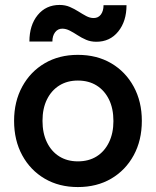

<svg xmlns="http://www.w3.org/2000/svg" viewBox="-20 -742 631 777"><path d="M295 15Q219 15 161 -19Q103 -53 70 -113.5Q37 -174 37 -253Q37 -331 70 -391.5Q103 -452 161 -486Q219 -520 295 -520Q372 -520 430 -486Q488 -452 521 -391.5Q554 -331 554 -253Q554 -174 521 -113.5Q488 -53 430 -19Q372 15 295 15ZM295 -89Q339 -89 371 -109Q403 -129 421 -166Q439 -203 439 -252Q439 -303 421 -339.5Q403 -376 371 -396Q339 -416 295 -416Q252 -416 220 -396Q188 -376 170 -339.5Q152 -303 152 -253Q152 -203 170 -166Q188 -129 220 -109Q252 -89 295 -89ZM370 -573Q347 -573 328.5 -581Q310 -589 294 -599.5Q278 -610 262.5 -618Q247 -626 232 -626Q214 -626 203 -611.5Q192 -597 192 -574H99Q99 -640 132.5 -681Q166 -722 221 -722Q244 -722 262.5 -714Q281 -706 297.5 -695.5Q314 -685 329 -677Q344 -669 359 -669Q378 -669 388.5 -683.5Q399 -698 399 -721H492Q492 -656 458.5 -614.5Q425 -573 370 -573Z"/></svg>

Font: Fustat
Style: Bold
Weight: 700
Designer: Mohamed Gaber, Khaled Hosny, Laura Garcia Mut
Foundry: Kief Type Foundry, Alif Type Foundry, Hard Type Foundry
Version: Version 1.007